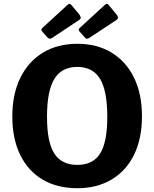

<svg xmlns="http://www.w3.org/2000/svg" viewBox="-20 -983 814 1013"><path d="M388 10Q282 10 205 -35.5Q128 -81 86.5 -166Q45 -251 45 -368Q45 -487 87.5 -573Q130 -659 207 -705.5Q284 -752 388 -752Q492 -752 568.5 -705.5Q645 -659 687 -573.5Q729 -488 729 -369Q729 -252 687.5 -167Q646 -82 569 -36Q492 10 388 10ZM388 -113Q470 -113 508 -172.5Q546 -232 546 -367Q546 -505 507.5 -567.5Q469 -630 388 -630Q306 -630 267 -567Q228 -504 228 -367Q228 -233 266.5 -173Q305 -113 388 -113ZM357 -956 399 -906Q405 -897 406 -890Q407 -883 395 -876L258 -785Q248 -779 243 -778.5Q238 -778 231 -785L205 -814Q193 -826 203 -835L337 -958Q348 -968 357 -956ZM554 -956 595 -906Q602 -897 602.5 -890Q603 -883 592 -876L454 -785Q445 -779 439.5 -778.5Q434 -778 428 -785L402 -814Q390 -826 400 -835L534 -958Q545 -968 554 -956Z"/></svg>

Font: Libre Franklin Thin
Style: Bold
Weight: 700
Version: Version 3.000